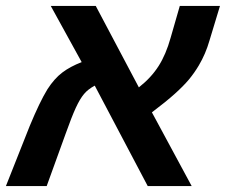

<svg xmlns="http://www.w3.org/2000/svg" viewBox="-38 -626 760 646"><path d="M183.1 -176.8 119.1 0H-18.1L62 -202.1Q79.1 -243.2 93.5 -273.2Q107.9 -303.2 121.6 -325.7Q145 -361.8 171.4 -381.8Q197.8 -401.9 236.8 -417L132.8 -606H284.2L429.2 -332Q470.7 -364.7 495.6 -403.8Q520.5 -442.9 536.1 -499L566.9 -606H702.1L667 -490.2Q653.8 -444.3 630.9 -405.8Q616.2 -380.9 597.7 -358.6Q579.1 -336.4 550 -310.3Q521 -284.2 473.1 -248L606.9 0H459L280.8 -337.9Q257.3 -325.2 244.6 -309.6Q231 -293.5 217 -263.2Q203.1 -232.9 183.1 -176.8Z"/></svg>

Font: Arimo
Style: Italic
Weight: 400
Italic angle: -12°
Designer: Steve Matteson
Foundry: Monotype Imaging Inc.
Version: Version 1.33